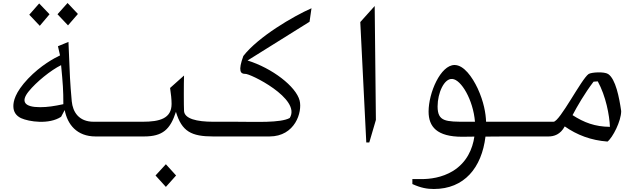

<svg xmlns="http://www.w3.org/2000/svg" viewBox="-20 -909 4240 1279"><path d="M499 -816 430 -889 363 -814 433 -740ZM310 -814 241 -886 175 -811 245 -737ZM604 -98C504 -98 465 -164 458 -234C446 -371 446 -384 436 -630L366 -601L380 -540C342 -522 252 -474 167 -385C79 -292 69 -233 69 -202C69 -164 87 -138 120 -122C173 -98 306 -78 387 -131L411 -176C429 -81 491 0 617 0H700V-98ZM247 -195C143 -195 116 -232 171 -300C222 -363 318 -441 387 -475C399 -349 402 -310 402 -215C342 -202 296 -195 247 -195Z M1400 -98C1290 -98 1210 -118 1206 -169C1204 -200 1204 -358 1206 -406L1113 -323C1119 -283 1123 -247 1123 -217C1123 -120 1045 -98 930 -98H700V0H939C1064 0 1114 -47 1152 -164C1191 -33 1255 0 1400 0ZM1085 336 1153 260 1085 185 1016 260Z M2055 -854C1936 -802 1700 -664 1601 -536C1564 -435 1583 -417 1612 -417C1641 -423 1990 -251 1910 -123C1848 -89 1683 -98 1550 -98H1400V0H1775C1946 0 1995 -163 1976 -239C1952 -333 1793 -455 1629 -506L2042 -764Z M2420 40H2440L2484 -110L2476 -869L2380 -762Z M3344 -98H3218C3216 -154 3203 -231 3162 -320C3126 -396 3070 -476 3008 -476C2915 -476 2835 -291 2835 -166C2835 -65 2890 2 3059 2C3070 2 3101 2 3140 1C3128 83 3090 172 2999 229C2923 276 2840 284 2788 284H2727V317C2784 343 2826 350 2870 350C3073 350 3189 208 3214 1C3266 0 3318 0 3344 0H3500V-98ZM2895 -200C2895 -290 2939 -388 2993 -383C3052 -379 3132 -244 3144 -98H3089C2950 -98 2895 -98 2895 -200Z M4118 -169C4105 -260 4081 -383 4031 -416C4004 -433 3920 -428 3901 -416C3853 -383 3709 -98 3667 -98H3500V0H3633C3671 0 3713 -13 3742 -67C3823 -10 3917 26 4027 34C4061 8 4118 -102 4118 -169ZM3794 -142C3825 -201 3874 -286 3934 -365L3962 -367C4016 -269 4040 -141 4043 -64C3943 -65 3870 -93 3794 -142Z"/></svg>

Font: Kawkab Mono Light
Style: Bold
Weight: 400
Monospace: yes
Designer: Abdullah Arif
Foundry: Abdullah Arif
Version: Version 1.000;PS 000.500;hotconv 1.0.88;makeotf.lib2.5.64775